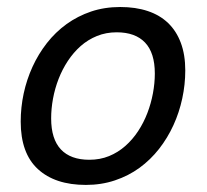

<svg xmlns="http://www.w3.org/2000/svg" viewBox="-20 -519 590 548"><path d="M225.1 8.8Q137.2 8.8 88.1 -36.4Q39.1 -81.5 39.1 -171.9Q39.1 -212.4 47.6 -252.2Q56.2 -292 72.8 -328.4Q89.4 -364.7 113.8 -396Q138.2 -427.2 169.9 -450.2Q201.7 -473.1 240 -486.1Q278.3 -499 323.2 -499Q367.2 -499 401.6 -487.5Q436 -476.1 459.7 -453.4Q483.4 -430.7 496.1 -396.7Q508.8 -362.8 508.8 -317.9Q508.8 -277.8 500.2 -238Q491.7 -198.2 475.1 -161.9Q458.5 -125.5 434.1 -94.2Q409.7 -63 378.2 -40Q346.7 -17.1 308.1 -4.2Q269.5 8.8 225.1 8.8ZM421.9 -309.1Q421.9 -368.2 394 -397.5Q366.2 -426.8 313 -426.8Q282.7 -426.8 256.8 -416.3Q231 -405.8 210.2 -387.5Q189.5 -369.1 173.6 -345Q157.7 -320.8 147.2 -293.7Q136.7 -266.6 131.3 -237.5Q126 -208.5 126 -181.2Q126 -122.1 153.8 -92.5Q181.6 -63 234.9 -63Q265.6 -63 291.3 -73.5Q316.9 -84 337.6 -102.3Q358.4 -120.6 374.3 -144.8Q390.1 -168.9 400.6 -196.3Q411.1 -223.6 416.5 -252.7Q421.9 -281.7 421.9 -309.1Z"/></svg>

Font: Code New Roman
Style: Italic
Weight: 400
Italic angle: -11°
Monospace: yes
Designer: Sam Radian
Foundry: Code New Roman
Version: Version 1.508 October 19, 2014